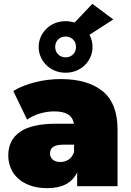

<svg xmlns="http://www.w3.org/2000/svg" viewBox="-20 -968 679 998"><path d="M365 -216H309Q273 -216 256.5 -204.5Q240 -193 240 -170Q240 -151 254 -138.5Q268 -126 294 -126Q317 -126 336.5 -138.5Q356 -151 365 -178ZM226 10Q176 10 138 -3.5Q100 -17 74.5 -40Q49 -63 36 -94Q23 -125 23 -160Q23 -240 84 -282.5Q145 -325 273 -325H364Q359 -357 334 -373Q309 -389 261 -389Q224 -389 186 -377.5Q148 -366 121 -346L49 -495Q73 -510 102.5 -521.5Q132 -533 164 -541Q196 -549 229.5 -553Q263 -557 295 -557Q436 -557 513.5 -494Q591 -431 591 -294V0H381V-72Q342 10 226 10ZM321 -670Q344 -670 359.5 -685Q375 -700 375 -724Q375 -748 359.5 -763Q344 -778 321 -778Q298 -778 282.5 -763Q267 -748 267 -724Q267 -700 282.5 -685Q298 -670 321 -670ZM569 -867 445 -787Q461 -757 461 -724Q461 -696 450 -671.5Q439 -647 420.5 -629Q402 -611 376.5 -600.5Q351 -590 321 -590Q291 -590 265.5 -600.5Q240 -611 221.5 -629Q203 -647 192 -671.5Q181 -696 181 -724Q181 -752 192 -776.5Q203 -801 221.5 -819Q240 -837 265.5 -847.5Q291 -858 321 -858Q333 -858 345 -856Q357 -854 368 -851L460 -948Z"/></svg>

Font: Montserrat-Alt1 Black
Style: Regular
Weight: 900
Designer: Differentunic
Foundry: Differentunic
Version: Version 7.222